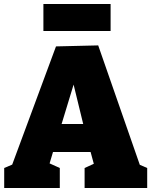

<svg xmlns="http://www.w3.org/2000/svg" viewBox="-20 -940 758 960"><path d="M279 -100V0H1V-100L41 -117L260 -708L471 -713L679 -116L716 -100V0H403V-100L449 -121L433 -180H245L228 -123ZM288 -320H396L348 -517ZM533 -920V-785H197V-920Z"/></svg>

Font: Bitter Black
Style: Regular
Weight: 900
Designer: Sol Matas, and Bitter project Authors
Foundry: Sol Matas
Version: Version 2.001